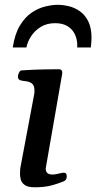

<svg xmlns="http://www.w3.org/2000/svg" viewBox="-20 -776 402 802"><path d="M124.5 6.3Q96.2 6.3 83.3 -3.2Q70.3 -12.7 66.9 -25.9Q63.5 -39.1 63.5 -49.3Q63.5 -63.5 64.5 -72.3L123 -383.3Q123.5 -387.2 123.8 -390.6Q124 -394 124 -397Q124 -419.4 113.5 -427.2Q103 -435.1 88.9 -436.5Q74.7 -438 64 -440.9Q59.1 -443.4 56.6 -447.3Q54.2 -451.2 55.2 -460.4Q56.2 -466.3 60.1 -473.9Q64 -481.4 69.8 -481.9Q121.6 -485.4 163.8 -486.1Q206.1 -486.8 228 -486.8Q231.9 -486.8 236.6 -482.9Q241.2 -479 239.7 -467.3L170.9 -72.3Q170.9 -60.1 177.5 -53.5Q184.1 -46.9 199.7 -46.9Q210 -46.9 224.9 -50.8Q239.7 -54.7 247.1 -54.7Q252 -54.7 255.4 -51.5Q258.8 -48.3 258.8 -38.6Q258.8 -24.9 247.1 -19Q224.1 -9.3 195.1 -1.5Q166 6.3 124.5 6.3ZM221.2 -755.9Q242.7 -755.9 266.8 -750.2Q291 -744.6 312.7 -729.7Q334.5 -714.8 348.4 -687.5Q362.3 -660.2 362.3 -617.2Q362.3 -608.4 361.3 -598.4Q360.4 -588.4 359.4 -577.6H302.2Q302.7 -580.6 302.7 -583Q302.7 -585.4 302.7 -587.9Q302.7 -610.8 293.2 -631.8Q283.7 -652.8 263.2 -666Q242.7 -679.2 210 -679.2Q176.3 -679.2 151.1 -664.1Q126 -648.9 110.6 -625.7Q95.2 -602.5 90.3 -577.6H33.2Q42 -634.8 63.5 -669.9Q85 -705.1 112.8 -723.6Q140.6 -742.2 169.4 -749Q198.2 -755.9 221.2 -755.9Z"/></svg>

Font: Gelasio Medium
Style: Italic
Weight: 500
Italic angle: -8.5°
Designer: Eben Sorkin
Foundry: Eben Sorkin
Version: Version 1.008